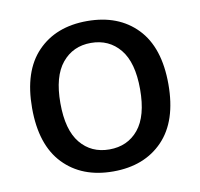

<svg xmlns="http://www.w3.org/2000/svg" viewBox="-64 -587 688 659"><g transform="rotate(-10 279.5 -257.0)"><path d="M279.8 -518.6Q389.2 -518.6 453.4 -451.9Q517.6 -385.3 517.6 -256.8Q517.6 -128.4 453.1 -61.5Q388.7 5.4 279.8 5.4Q170.9 5.4 106.7 -61.5Q42.5 -128.4 42.5 -256.8Q42.5 -385.3 106.7 -451.9Q170.9 -518.6 279.8 -518.6ZM279.8 -442.4Q217.3 -442.4 179.2 -396.2Q141.1 -350.1 141.1 -256.8Q141.1 -163.1 179 -117.2Q216.8 -71.3 279.8 -71.3Q343.3 -71.3 381.1 -117.2Q418.9 -163.1 418.9 -256.8Q418.9 -350.1 380.9 -396.2Q342.8 -442.4 279.8 -442.4Z"/></g></svg>

Font: Estedad-FD Medium
Style: Regular
Weight: 500
Designer: Amin Abedi
Version: Version 7.3